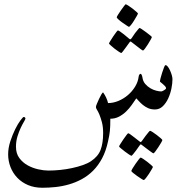

<svg xmlns="http://www.w3.org/2000/svg" viewBox="-20 -573 909 910"><path d="M797.4 -197.8Q797.4 -178.2 792.5 -153.6Q787.6 -128.9 777.3 -106.7Q767.1 -84.5 751.5 -69.3Q735.8 -54.2 714.4 -54.2Q695.8 -54.2 681.9 -60.5Q668 -66.9 657.2 -75.7Q646.5 -84.5 638.7 -93.3Q630.9 -102.1 626 -106.9Q616.2 -92.3 604.2 -75.4Q592.3 -58.6 577.4 -44.2Q562.5 -29.8 543.9 -20Q525.4 -10.3 502.9 -10.3Q502.9 10.3 502.4 23.4Q502 36.6 500.7 47.9Q499.5 59.1 497.6 69.8Q495.6 80.6 492.2 96.2Q482.4 142.6 464.1 177Q445.8 211.4 421.4 235.8Q397 260.3 367.7 276.1Q338.4 292 306.9 301Q275.4 310.1 243.2 313.5Q210.9 316.9 181.2 316.9Q143.1 316.9 113 304.2Q83 291.5 62 269.5Q41 247.6 29.8 218.8Q18.6 189.9 18.6 158.7Q18.6 127.9 29.1 96.2Q39.6 64.5 52.2 39.1Q64.9 13.7 76.9 -2.4Q88.9 -18.6 92.3 -18.6Q95.7 -18.6 98.1 -16.4Q100.6 -14.2 100.6 -11.7Q100.6 -7.8 93.5 3.9Q86.4 15.6 78.1 33.2Q69.8 50.8 62.7 73.7Q55.7 96.7 55.7 122.6Q55.7 154.8 71.8 176.3Q87.9 197.8 111.3 210.7Q134.8 223.6 161.4 229.5Q188 235.4 209 235.4Q236.8 235.4 265.6 232.4Q294.4 229.5 321.5 223.6Q348.6 217.8 371.8 209.7Q395 201.7 410.6 191.4Q444.8 168.9 456.8 137.2Q468.8 105.5 468.8 58.1Q468.8 27.8 463.1 6.6Q457.5 -14.6 451.4 -29.3Q445.3 -43.9 439.9 -52.2Q434.6 -60.5 434.6 -65.9Q434.6 -69.8 439 -80.6Q443.4 -91.3 449.2 -103.8Q455.1 -116.2 460.4 -125.5Q465.8 -134.8 468.8 -134.8Q476.6 -124 482.7 -111.3Q488.8 -98.6 492.2 -84.5Q516.6 -84.5 541.3 -94.7Q565.9 -105 586.2 -122.3Q606.4 -139.6 620.4 -162.4Q634.3 -185.1 637.2 -210Q639.2 -222.7 647 -223.1Q648.4 -223.1 650.9 -219Q653.3 -214.8 654.8 -207.5Q657.2 -188 668.2 -175.3Q679.2 -162.6 693.1 -154.5Q707 -146.5 720.9 -143.1Q734.9 -139.6 744.6 -139.6Q746.6 -139.6 750.2 -141.4Q753.9 -143.1 757.6 -145.3Q761.2 -147.5 764.2 -150.1Q767.1 -152.8 767.1 -154.8Q767.1 -159.2 762.5 -164.3Q757.8 -169.4 752.4 -174.1Q747.1 -178.7 742.4 -182.4Q737.8 -186 737.8 -187.5Q737.8 -189.5 740.7 -201.7Q743.7 -213.9 748.3 -227.8Q752.9 -241.7 757.1 -252.9Q761.2 -264.2 764.6 -264.2Q770 -264.2 775.6 -256.8Q781.2 -249.5 786.1 -238.8Q791 -228 794.2 -216.8Q797.4 -205.6 797.4 -197.8ZM633.8 -509.3Q633.8 -506.8 627.9 -496.6Q622.1 -486.3 615 -474.9Q607.9 -463.4 600.8 -454.6Q593.8 -445.8 591.3 -445.8Q589.8 -445.8 580.6 -451.9Q571.3 -458 560.5 -465.6Q549.8 -473.1 541.5 -480.7Q533.2 -488.3 533.2 -490.7Q533.2 -493.2 539.3 -503.2Q545.4 -513.2 553.2 -524.2Q561 -535.2 567.6 -543.9Q574.2 -552.7 575.7 -552.7Q578.1 -552.7 587.9 -546.6Q597.7 -540.5 607.7 -532.7Q617.7 -524.9 625.7 -517.8Q633.8 -510.7 633.8 -509.3ZM699.7 -397.5Q699.7 -395 693.8 -384.5Q688 -374 680.9 -362.8Q673.8 -351.6 667 -342.5Q660.2 -333.5 657.7 -333.5Q656.2 -333.5 647.5 -339.6Q638.7 -345.7 629.4 -353.5Q617.7 -361.8 603.5 -373.5Q601.1 -376 598.1 -376Q596.2 -376 593.8 -372.1Q583.5 -357.9 575.7 -347.2L562.5 -329.6Q556.6 -321.8 554.7 -321.8Q552.7 -321.8 543.2 -327.9Q533.7 -334 523.4 -342Q513.2 -350.1 504.9 -357.7Q496.6 -365.2 496.6 -366.7Q496.6 -368.7 502.7 -378.7Q508.8 -388.7 516.1 -399.7Q523.4 -410.6 530.3 -419.7Q537.1 -428.7 538.6 -428.7Q542 -428.7 550.5 -422.6Q559.1 -416.5 567.9 -409.7Q578.6 -401.4 591.3 -390.1Q595.7 -386.7 597.7 -386.7Q599.6 -386.7 603.5 -391.6Q612.3 -405.3 620.1 -416Q627.4 -424.8 633.5 -432.6Q639.6 -440.4 641.6 -440.4Q643.6 -440.4 652.8 -434.3Q662.1 -428.2 672.4 -420.4Q682.6 -412.6 691.2 -405.8Q699.7 -398.9 699.7 -397.5ZM749.5 90.8Q749.5 93.3 743.7 103.3Q737.8 113.3 730.5 124.5Q723.1 135.7 716.3 144.8Q709.5 153.8 707 153.8Q705.6 153.8 697 147.7Q688.5 141.6 678.2 133.8Q666.5 125.5 651.9 113.8Q649.4 111.3 647 111.3Q645 111.3 642.6 115.2Q632.3 129.4 624.5 140.6Q617.2 150.4 610.8 158Q604.5 165.5 602.5 165.5Q601.1 165.5 591.8 159.4Q582.5 153.3 572 145.3Q561.5 137.2 553 130.1Q544.4 123 544.4 121.1Q544.4 119.1 550.8 108.9Q557.1 98.6 564.7 87.6Q572.3 76.7 579.1 67.6Q585.9 58.6 587.4 58.6Q590.8 58.6 598.9 64.7Q606.9 70.8 616.7 78.1L641.1 97.2Q645.5 100.6 646.5 100.6Q647.9 100.6 651.9 96.2L669.9 71.3Q677.2 62.5 683.1 54.7Q689 46.9 691.4 46.9Q693.8 46.9 703.4 53Q712.9 59.1 723.1 66.9Q733.4 74.7 741.5 81.8Q749.5 88.9 749.5 90.8ZM661.1 280.3Q659.2 280.3 649.9 274.4Q640.6 268.6 630.1 261.2Q619.6 253.9 611.1 246.8Q602.5 239.7 602.5 237.3Q602.5 234.9 608.6 224.6Q614.7 214.4 622.6 203.1Q630.4 191.9 637.5 182.9Q644.5 173.8 646.5 173.8Q648.9 173.8 658.4 179.9Q668 186 678.2 194.1Q688.5 202.1 696.5 209.2Q704.6 216.3 704.6 218.3Q704.6 220.2 698.7 230.2Q692.9 240.2 685.8 251.2Q678.7 262.2 671.4 271.2Q664.1 280.3 661.1 280.3Z"/></svg>

Font: Accordance
Style: Italic
Weight: 400
Italic angle: -11°
Version: Version 1.2 (build January 31, 2020) Miklal Software Solutio